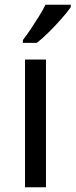

<svg xmlns="http://www.w3.org/2000/svg" viewBox="-20 -786 317 806"><path d="M173 0H85V-536H173ZM277 -756Q265 -738 240 -709.5Q215 -681 186.5 -652.5Q158 -624 134 -606H76V-618Q91 -637 108.5 -663Q126 -689 143 -716.5Q160 -744 171 -766H277Z"/></svg>

Font: Noto Sans Tai Viet
Style: Regular
Weight: 400
Designer: Monotype Design Team
Foundry: Monotype Imaging Inc.
Version: Version 2.003; ttfautohint (v1.8.4.7-5d5b)